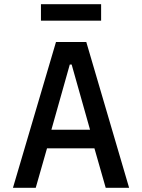

<svg xmlns="http://www.w3.org/2000/svg" viewBox="-20 -899 680 919"><path d="M486 0 432 -189H205L151 0H42L248 -698H393L598 0ZM411 -278 323 -590H314L226 -278ZM176 -879H464V-800H176Z"/></svg>

Font: Writer Medium
Style: Regular
Weight: 500
Monospace: yes
Designer: Mike Abbink, Paul van der Laan, Pieter van Rosmalen
Foundry: Bold Monday
Version: Version 2.001 2020